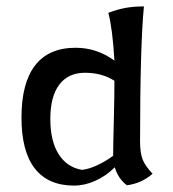

<svg xmlns="http://www.w3.org/2000/svg" viewBox="-20 -567 540 599"><path d="M47 -200Q47 -308 89.5 -363Q132 -418 216 -418Q282 -418 337 -378Q331 -478 318 -527Q347 -538 372.5 -542.5Q398 -547 429 -547Q417 -422 417 -125Q417 -90 425 -69.5Q433 -49 456 -25Q422 5 376 11Q349 -9 338 -45Q311 -18 277.5 -3Q244 12 211 12Q130 12 88.5 -41.5Q47 -95 47 -200ZM333 -81Q333 -112 335 -186Q337 -268 337 -315Q298 -340 245 -340Q193 -340 165 -303Q137 -266 137 -196Q137 -127 163 -86Q189 -45 236 -37Q259 -40 284.5 -52Q310 -64 333 -81Z"/></svg>

Font: Mirza
Style: Regular
Weight: 400
Designer: Arabic design by Kourosh Beigpour, Latin design by Eduardo Tunni, engineering by Lasse Fister
Version: Version 1.000